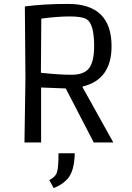

<svg xmlns="http://www.w3.org/2000/svg" viewBox="-20 -728 675 981"><path d="M279 55H362Q360 147 325 186Q297 217 254 233L232 192Q264 176 271.5 151Q279 126 279 55ZM190 0H105L110 -329L107 -695Q204 -708 328 -708Q550 -708 550 -492Q550 -321 402 -286V-282L559 0H459L316 -276L190 -281ZM189 -356Q283 -346 346 -346Q409 -346 435 -379.5Q461 -413 461 -493Q461 -607 422 -630Q399 -644 336.5 -644Q274 -644 191 -633Z"/></svg>

Font: Ruda
Style: Regular
Weight: 400
Designer: Mariela Monsalve, Angelina Sanchez
Foundry: Mariela Monsalve, Angelina Sanchez
Version: Version 1.002